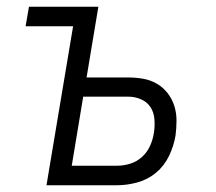

<svg xmlns="http://www.w3.org/2000/svg" viewBox="-20 -550 640 570"><path d="M118 0 197 -472H56L66 -530H272L237 -320H361Q384 -320 406 -316Q428 -312 446.5 -301Q465 -290 478 -273Q491 -256 497.5 -235.5Q504 -215 504 -192Q504 -169 501 -147Q496 -117 482 -87.5Q468 -58 443.5 -37.5Q419 -17 388 -8.5Q357 0 327 0ZM193 -58H327Q347 -58 366.5 -64Q386 -70 401.5 -84Q417 -98 425.5 -117Q434 -136 437 -156Q440 -175 438.5 -195.5Q437 -216 427 -231.5Q417 -247 399 -255Q381 -263 361 -263H227Z"/></svg>

Font: Iosevka Curly LtExObl
Style: Regular
Weight: 300
Width: 7
Italic angle: -9°
Monospace: yes
Designer: Belleve Invis
Foundry: Belleve Invis
Version: Version 11.1.0; ttfautohint (v1.8.3)